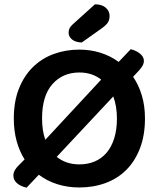

<svg xmlns="http://www.w3.org/2000/svg" viewBox="-20 -853 736 890"><path d="M348 16Q294 16 246 1Q198 -14 160 -43L103 17Q74 10 58 -4.5Q42 -19 42 -39Q42 -53 50 -66Q58 -79 76 -96L94 -114Q70 -152 57 -199.5Q44 -247 44 -304Q44 -382 67.5 -441.5Q91 -501 132 -541.5Q173 -582 228.5 -602.5Q284 -623 348 -623Q399 -623 445.5 -608.5Q492 -594 530 -566L586 -625Q613 -618 630 -603.5Q647 -589 647 -571Q647 -557 637.5 -543Q628 -529 612 -513L597 -497Q623 -459 637.5 -410.5Q652 -362 652 -304Q652 -226 629 -166Q606 -106 565.5 -65.5Q525 -25 469 -4.5Q413 16 348 16ZM505 -406 243 -126Q286 -91 348 -91Q387 -91 419 -104.5Q451 -118 474 -145Q497 -172 509.5 -212Q522 -252 522 -304Q522 -361 505 -406ZM190 -205 449 -484Q407 -517 348 -517Q271 -517 223 -463Q175 -409 175 -304Q175 -247 190 -205ZM420 -833Q452 -833 470 -817.5Q488 -802 488 -779Q488 -762 480.5 -749.5Q473 -737 452 -722L359 -656Q330 -657 314 -670Q298 -683 298 -701Q298 -712 302 -721Q306 -730 317 -740Z"/></svg>

Font: Baloo 2 Latin SemiBold
Style: Regular
Weight: 400
Designer: Sarang Kulkarni and Ek Type
Foundry: Ek Type
Version: Version 1.001